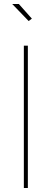

<svg xmlns="http://www.w3.org/2000/svg" viewBox="-20 -938 258 958"><path d="M119 0H99V-710H119ZM123 -833 41 -918H74L139 -845Z"/></svg>

Font: Raleway
Style: Thin
Weight: 100
Designer: Matt McInerney, Pablo Impallari, Rodrigo Fuenzalida
Foundry: Matt McInerney, Pablo Impallari, Rodrigo Fuenzalida
Version: Version 3.000